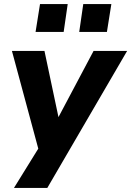

<svg xmlns="http://www.w3.org/2000/svg" viewBox="-20 -750 649 950"><path d="M49 180 187 -43 179 21 39 -498H200L273 -153H260L443 -498H609L214 180ZM372 -592 392 -730H531L509 -592ZM156 -592 178 -730H315L295 -592Z"/></svg>

Font: Nunito Sans 9pt ExtraBold
Style: Italic
Weight: 800
Italic angle: -9°
Version: Version 3.101;gftools[0.9.27]